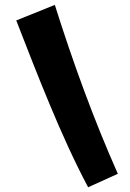

<svg xmlns="http://www.w3.org/2000/svg" viewBox="-20 -748 545 802"><path d="M188.5 -309.6C237.3 -192.4 289.1 -77.1 348.1 34.2L472.2 -22C370.6 -251 284.7 -487.8 209 -727.5L47.9 -662.6C93.8 -544.4 139.6 -426.3 188.5 -309.6Z"/></svg>

Font: Luckiest Guy
Style: Regular
Weight: 400
Designer: Astigmatic (AOETI)
Foundry: Astigmatic (AOETI)
Version: Version 1.001